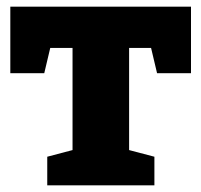

<svg xmlns="http://www.w3.org/2000/svg" viewBox="-20 -557 605 577"><path d="M122 0V-86L198 -106V-413H131L113 -337H11V-537H554V-337H452L434 -413H368V-106L444 -86V0Z"/></svg>

Font: Bitter ExtraBold
Style: Regular
Weight: 800
Designer: Sol Matas, and Bitter project Authors
Foundry: Sol Matas
Version: Version 2.001